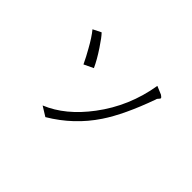

<svg xmlns="http://www.w3.org/2000/svg" viewBox="-109 -974 1218 1218"><g transform="rotate(45 500.0 -364.5)"><path d="M239.3 -675.8 184.6 -648.4Q216.8 -609.4 252.9 -543.9Q280.3 -496.1 301.8 -450.2L365.2 -480.5Q341.8 -532.2 298.8 -596.7Q260.7 -654.3 239.3 -675.8ZM785.2 -662.1 729.5 -685.5Q694.3 -469.7 565.4 -298.8Q448.2 -142.6 302.7 -83L367.2 -43Q528.3 -138.7 629.9 -291Q709 -409.2 783.2 -616.2Q784.2 -623 788.1 -627.9Q790 -630.9 794.9 -635.7Q801.8 -642.6 800.8 -646.5Q799.8 -652.3 785.2 -662.1Z"/></g></svg>

Font: DotumChe
Style: Regular
Weight: 400
Monospace: yes
Version: Version 2.21